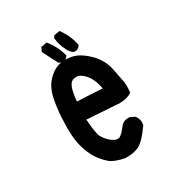

<svg xmlns="http://www.w3.org/2000/svg" viewBox="-154 -741 809 861"><g transform="rotate(-30 250.0 -311.0)"><path d="M90.8 -290Q93.8 -341.8 103.8 -388.2Q113.8 -434.6 141.6 -464.4Q169.4 -494.1 199.2 -502.4Q214.8 -507.3 231.7 -507.3Q248.5 -507.3 264.2 -504.4Q279.8 -501.5 293.5 -495.1Q320.8 -481.9 349.1 -454.1Q389.2 -413.6 399.2 -361.3Q409.2 -309.1 413.1 -290.5Q415 -280.8 415 -267.1Q415 -253.4 412.6 -232.4L408.7 -230.5Q382.3 -216.3 350.1 -216.3Q339.4 -216.3 328.6 -217.8Q289.6 -219.7 253.2 -222.4Q216.8 -225.1 182.1 -227.1Q186.5 -168.5 193.4 -145Q195.3 -137.7 197.5 -134Q199.7 -130.4 202.4 -126.2Q205.1 -122.1 208 -118.2Q225.1 -95.7 246.6 -85.4Q254.4 -82 260.5 -82Q266.6 -82 270 -83Q283.2 -87.9 313.5 -127.4Q328.1 -140.1 348.6 -140.1Q352.1 -140.1 356.4 -139.6L378.9 -128.4L380.4 -127Q392.6 -110.8 392.6 -91.3Q392.6 -85.4 391.1 -78.1Q367.2 -44.4 349.9 -26.9Q332.5 -9.3 318.4 -2.4Q293.5 9.8 257.8 9.8Q248.5 9.8 246.6 9.8Q197.8 -0.5 177.2 -16.1Q157.7 -31.7 138.9 -56.4Q120.1 -81.1 106.9 -117.4Q93.8 -153.8 90.8 -196.3Q89.4 -217.3 89.4 -240.7Q89.4 -264.2 90.8 -290ZM207 -401.9Q196.8 -386.7 192.4 -362.8Q188 -341.3 186 -318.8L315.9 -312Q307.6 -359.9 284.7 -387.7Q260.7 -416 238.8 -416Q216.8 -416 207 -401.9ZM220.7 -502.9H219.2L201.7 -510.3Q180.7 -549.3 161.1 -589.8L170.4 -610.4L200.7 -615.7L203.6 -612.3Q235.8 -571.8 247.6 -524.4L248.5 -521Q244.1 -514.6 241.7 -512.2Q239.3 -509.8 237.1 -508.1Q234.9 -506.3 231.9 -505.4Q226.6 -502.9 220.7 -502.9ZM293 -517.6Q288.6 -517.6 282.7 -519Q267.1 -531.2 260.3 -547.4Q244.1 -578.1 240.2 -612.3L239.7 -615.2L247.1 -626.5L276.9 -631.8L279.8 -627.4Q309.1 -587.4 319.3 -537.6L319.8 -534.2Q315.9 -528.8 313.5 -526.4Q304.7 -517.6 293 -517.6Z"/></g></svg>

Font: Bakudai
Style: Bold
Weight: 700
Version: Version 1.48